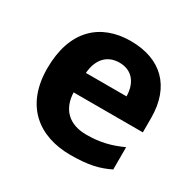

<svg xmlns="http://www.w3.org/2000/svg" viewBox="-129 -695 855 843"><g transform="rotate(30 298.5 -273.0)"><path d="M306 -556C151 -556 47 -460 47 -269C47 -80 164 10 325 10C412 10 466 -2 520 -29V-142C461 -115 409 -102 341 -102C251 -102 203 -153 200 -235H551V-308C551 -468 458 -556 306 -556ZM310 -449C376 -449 409 -401 410 -336H204C210 -410 250 -449 310 -449Z"/></g></svg>

Font: Noto Sans Canadian Aboriginal
Style: Bold
Weight: 700
Designer: Monotype Design Team, Typotheque's Kevin King
Foundry: Monotype Imaging Inc.
Version: Version 2.004